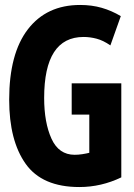

<svg xmlns="http://www.w3.org/2000/svg" viewBox="-20 -744 540 774"><path d="M469 -29V-408H269V-282H340V-128Q328 -125 312 -122.5Q296 -120 281 -120Q217 -120 187.5 -185Q158 -250 158 -349Q158 -595 317 -595Q343 -595 369.5 -588Q396 -581 425 -561L467 -679Q430 -701 390 -712.5Q350 -724 303 -724Q168 -724 92.5 -626Q17 -528 17 -342Q17 -177 83.5 -83.5Q150 10 300 10Q388 10 469 -29Z"/></svg>

Font: Noto Sans Mono UI Condensed ExtraBold
Style: Regular
Weight: 800
Width: 3
Designer: Monotype Design team
Foundry: Monotype Imaging Inc.
Version: 1.000